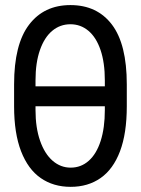

<svg xmlns="http://www.w3.org/2000/svg" viewBox="-20 -722 552 752"><path d="M256.8 9.8Q189 9.8 139.4 -24.7Q89.8 -59.1 62.5 -129.6Q35.2 -200.2 35.2 -305.7V-391.6Q35.2 -548.3 93.8 -625.2Q152.3 -702.1 255.9 -702.1Q360.4 -702.1 418.5 -625.5Q476.6 -548.8 476.6 -391.6V-305.7Q476.6 -199.7 450 -129.4Q423.3 -59.1 374 -24.7Q324.7 9.8 256.8 9.8ZM255.9 -627Q215.3 -627 184.6 -601.3Q153.8 -575.7 136.5 -526.1Q119.1 -476.6 119.1 -407.2V-383.8H390.6V-407.2Q390.6 -476.6 373.8 -526.1Q356.9 -575.7 326.4 -601.3Q295.9 -627 255.9 -627ZM256.8 -65.4Q297.4 -65.4 327.6 -92.3Q357.9 -119.1 374.3 -170.2Q390.6 -221.2 390.6 -291V-305.7H119.1V-291Q119.1 -221.7 137 -170.7Q154.8 -119.6 186 -92.5Q217.3 -65.4 256.8 -65.4Z"/></svg>

Font: Pretendard GOV
Style: Regular
Weight: 400
Designer: Base glyphs from Inter by Rasmus Andersson; Hangeul glyphs from Noto Sans CJK(Source Han Sans) by Jang Soo-young and Kan
Foundry: Kil Hyung-jin
Version: Version 1.309